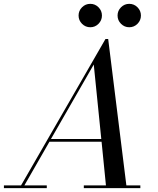

<svg xmlns="http://www.w3.org/2000/svg" viewBox="-65 -965 810 985"><path d="M555.8 -842.9Q538.1 -860.6 538.1 -885.3Q538.1 -909.9 555.8 -927.6Q573.5 -945.3 598.1 -945.3Q622.8 -945.3 640.4 -927.6Q658 -909.9 658 -885.3Q658 -860.6 640.4 -842.9Q622.8 -825.2 598.1 -825.2Q573.5 -825.2 555.8 -842.9ZM355.8 -842.9Q338.1 -860.6 338.1 -885.3Q338.1 -909.9 355.8 -927.6Q373.5 -945.3 398.2 -945.3Q422.9 -945.3 440.4 -927.6Q458 -909.9 458 -885.3Q458 -860.6 440.4 -842.9Q422.9 -825.2 398.2 -825.2Q373.5 -825.2 355.8 -842.9ZM-44.9 -13.9H43L476.1 -764.9H490L583.3 -13.9H655V0H365V-13.9H478.5L456.1 -238H188.7L60.1 -13.9H175V0H-44.9ZM416 -634 196.5 -252H454.6Z"/></svg>

Font: Bodoni* 16
Style: Italic
Weight: 400
Italic angle: -13°
Version: Version 2.000